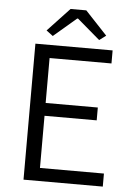

<svg xmlns="http://www.w3.org/2000/svg" viewBox="-57 -881 638 924"><g transform="rotate(5 262.0 -419.0)"><path d="M172 -701 140 -725 246 -838H322L428 -725L396 -701L286 -795H282ZM92 0V-657H465V-594H166V-377H418V-315H166V-63H475V0Z"/></g></svg>

Font: Assistant
Style: Regular
Weight: 400
Designer: Hebrew By Ben Nathan, Latin by Paul Hunt
Version: Version 2.001;PS 002.001;hotconv 1.0.88;makeotf.lib2.5.64775